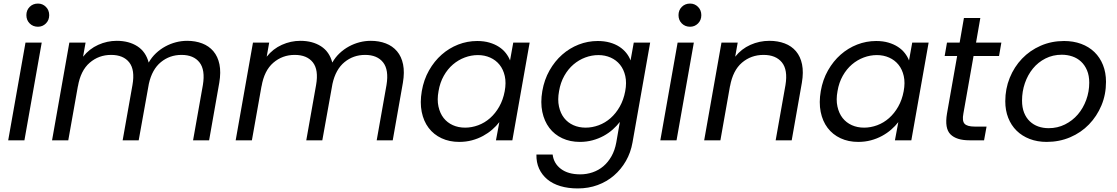

<svg xmlns="http://www.w3.org/2000/svg" viewBox="-20 -787 6264 1077"><path d="M123 -548H214L117 0H26ZM193 -637Q165 -637 146.5 -655.5Q128 -674 128 -702Q128 -730 146.5 -748.5Q165 -767 193 -767Q219 -767 237.5 -748.5Q256 -730 256 -702Q256 -674 237.5 -655.5Q219 -637 193 -637Z M1118 -310Q1132 -395 1099 -437Q1066 -479 998 -479Q932 -479 882.5 -438.5Q833 -398 815 -317L758 0H668L723 -310Q738 -395 705 -437Q672 -479 603 -479Q534 -479 483 -435Q432 -391 417 -302V-304L363 0H272L369 -548H460L446 -469Q481 -513 531 -535.5Q581 -558 635 -558Q703 -558 750.5 -527.5Q798 -497 814 -436Q831 -466 855 -488.5Q879 -511 907.5 -526.5Q936 -542 967 -550Q998 -558 1030 -558Q1076 -558 1114 -543.5Q1152 -529 1177 -499.5Q1202 -470 1211 -426Q1220 -382 1210 -323L1153 0H1063Z M2148 -310Q2162 -395 2129 -437Q2096 -479 2028 -479Q1962 -479 1912.5 -438.5Q1863 -398 1845 -317L1788 0H1698L1753 -310Q1768 -395 1735 -437Q1702 -479 1633 -479Q1564 -479 1513 -435Q1462 -391 1447 -302V-304L1393 0H1302L1399 -548H1490L1476 -469Q1511 -513 1561 -535.5Q1611 -558 1665 -558Q1733 -558 1780.5 -527.5Q1828 -497 1844 -436Q1861 -466 1885 -488.5Q1909 -511 1937.5 -526.5Q1966 -542 1997 -550Q2028 -558 2060 -558Q2106 -558 2144 -543.5Q2182 -529 2207 -499.5Q2232 -470 2241 -426Q2250 -382 2240 -323L2183 0H2093Z M2346 -276Q2357 -340 2386.5 -392Q2416 -444 2457.5 -480.5Q2499 -517 2550 -537Q2601 -557 2657 -557Q2695 -557 2725.5 -548Q2756 -539 2779 -524Q2802 -509 2817.5 -489Q2833 -469 2841 -448L2859 -548H2951L2854 0H2762L2781 -102Q2764 -80 2741 -60Q2718 -40 2689.5 -24.5Q2661 -9 2627.5 0Q2594 9 2556 9Q2501 9 2457 -11.5Q2413 -32 2384.5 -69.5Q2356 -107 2345.5 -159.5Q2335 -212 2346 -276ZM2811 -275Q2820 -323 2811.5 -360.5Q2803 -398 2782 -424Q2761 -450 2729.5 -464Q2698 -478 2661 -478Q2623 -478 2587 -464.5Q2551 -451 2521 -425.5Q2491 -400 2469.5 -362Q2448 -324 2440 -276Q2431 -228 2439.5 -189.5Q2448 -151 2468.5 -125Q2489 -99 2520 -85Q2551 -71 2589 -71Q2626 -71 2662.5 -84.5Q2699 -98 2729 -124.5Q2759 -151 2780.5 -189Q2802 -227 2811 -275Z M3022 -276Q3033 -340 3062.5 -392Q3092 -444 3133.5 -480.5Q3175 -517 3226 -537Q3277 -557 3333 -557Q3370 -557 3400.5 -548.5Q3431 -540 3454 -525Q3477 -510 3493 -490Q3509 -470 3517 -448L3535 -548H3627L3528 12Q3518 69 3491 116Q3464 163 3424 197.5Q3384 232 3332.5 251Q3281 270 3221 270Q3167 270 3123.5 257Q3080 244 3050 219Q3020 194 3004 159Q2988 124 2989 80H3080Q3086 130 3126.5 160.5Q3167 191 3235 191Q3271 191 3304.5 179.5Q3338 168 3364.5 145.5Q3391 123 3410 89.5Q3429 56 3437 12L3457 -103Q3440 -81 3417 -60.5Q3394 -40 3365.5 -24.5Q3337 -9 3303.5 0Q3270 9 3233 9Q3178 9 3134 -11.5Q3090 -32 3061.5 -69.5Q3033 -107 3022 -159.5Q3011 -212 3022 -276ZM3487 -275Q3496 -323 3487.5 -360.5Q3479 -398 3458 -424Q3437 -450 3405.5 -464Q3374 -478 3337 -478Q3299 -478 3263 -464.5Q3227 -451 3197 -425.5Q3167 -400 3145.5 -362Q3124 -324 3116 -276Q3107 -228 3115.5 -189.5Q3124 -151 3144.5 -125Q3165 -99 3196 -85Q3227 -71 3265 -71Q3302 -71 3338.5 -84.5Q3375 -98 3405 -124.5Q3435 -151 3456.5 -189Q3478 -227 3487 -275Z M3781 -548H3872L3775 0H3684ZM3851 -637Q3823 -637 3804.5 -655.5Q3786 -674 3786 -702Q3786 -730 3804.5 -748.5Q3823 -767 3851 -767Q3877 -767 3895.5 -748.5Q3914 -730 3914 -702Q3914 -674 3895.5 -655.5Q3877 -637 3851 -637Z M4386 -310Q4400 -395 4366 -437Q4332 -479 4263 -479Q4193 -479 4142 -435.5Q4091 -392 4075 -303V-305L4021 0H3930L4027 -548H4118L4104 -469Q4139 -513 4189.5 -535.5Q4240 -558 4296 -558Q4343 -558 4381.5 -543.5Q4420 -529 4445 -499.5Q4470 -470 4479 -426Q4488 -382 4478 -323L4421 0H4331Z M4584 -276Q4595 -340 4624.5 -392Q4654 -444 4695.5 -480.5Q4737 -517 4788 -537Q4839 -557 4895 -557Q4933 -557 4963.5 -548Q4994 -539 5017 -524Q5040 -509 5055.5 -489Q5071 -469 5079 -448L5097 -548H5189L5092 0H5000L5019 -102Q5002 -80 4979 -60Q4956 -40 4927.5 -24.5Q4899 -9 4865.5 0Q4832 9 4794 9Q4739 9 4695 -11.5Q4651 -32 4622.5 -69.5Q4594 -107 4583.5 -159.5Q4573 -212 4584 -276ZM5049 -275Q5058 -323 5049.5 -360.5Q5041 -398 5020 -424Q4999 -450 4967.5 -464Q4936 -478 4899 -478Q4861 -478 4825 -464.5Q4789 -451 4759 -425.5Q4729 -400 4707.5 -362Q4686 -324 4678 -276Q4669 -228 4677.5 -189.5Q4686 -151 4706.5 -125Q4727 -99 4758 -85Q4789 -71 4827 -71Q4864 -71 4900.5 -84.5Q4937 -98 4967 -124.5Q4997 -151 5018.5 -189Q5040 -227 5049 -275Z M5349 -473H5279L5292 -548H5363L5387 -686H5479L5455 -548H5597L5584 -473H5441L5384 -150Q5376 -109 5390.5 -93Q5405 -77 5447 -77H5514L5500 0H5418Q5345 0 5311.5 -33.5Q5278 -67 5292 -150Z M6184 -328Q6184 -257 6158.5 -196Q6133 -135 6088.5 -89Q6044 -43 5983 -17Q5922 9 5851 9Q5799 9 5756 -7.5Q5713 -24 5682.5 -54Q5652 -84 5635.5 -126Q5619 -168 5619 -219Q5619 -289 5644 -350.5Q5669 -412 5713 -458Q5757 -504 5817.5 -530.5Q5878 -557 5949 -557Q6001 -557 6044.5 -541Q6088 -525 6119 -495Q6150 -465 6167 -422.5Q6184 -380 6184 -328ZM5713 -223Q5713 -184 5724.5 -155Q5736 -126 5756.5 -106.5Q5777 -87 5804 -77.5Q5831 -68 5862 -68Q5912 -68 5954 -89Q5996 -110 6026 -145Q6056 -180 6073 -226.5Q6090 -273 6090 -323Q6090 -363 6077.5 -392.5Q6065 -422 6044 -441.5Q6023 -461 5995 -470.5Q5967 -480 5936 -480Q5886 -480 5844.5 -459Q5803 -438 5774 -402.5Q5745 -367 5729 -320.5Q5713 -274 5713 -223Z"/></svg>

Font: SVN-Poppins
Style: Italic
Weight: 400
Italic angle: -10°
Designer: Ninad Kale (Devanagari), Jonny Pinhorn (Latin)
Foundry: Indian Type Foundry
Version: Version 3.002 2017; ttfautohint (v1.8.3)